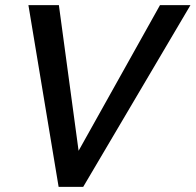

<svg xmlns="http://www.w3.org/2000/svg" viewBox="-20 -730 764 750"><path d="M91 -710H210L287 -141L605 -710H724L305 0H209Z"/></svg>

Font: Raleway Thin SemiBold
Style: Italic
Weight: 600
Italic angle: -12°
Version: Version 4.026